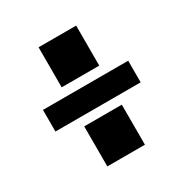

<svg xmlns="http://www.w3.org/2000/svg" viewBox="-121 -620 648 677"><g transform="rotate(-30 202.5 -281.5)"><path d="M126 -361V-524H279V-361ZM376 -237H29V-325H376ZM126 -39V-202H279V-39Z"/></g></svg>

Font: Zilla Slab Bold
Style: Bold
Weight: 700
Designer: Typotheque.com
Foundry: Typotheque type foundry
Version: Version 1.1; 2017; ttfautohint (v1.6)